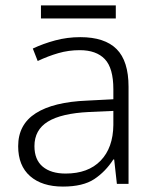

<svg xmlns="http://www.w3.org/2000/svg" viewBox="-20 -678 576 708"><path d="M276 -541Q366 -541 410 -497Q454 -453 454 -358V0H411L401 -90H398Q369 -45 327.5 -17.5Q286 10 212 10Q135 10 91 -28.5Q47 -67 47 -139Q47 -219 112 -260.5Q177 -302 301 -307L398 -312V-349Q398 -427 366.5 -460Q335 -493 274 -493Q233 -493 195 -482Q157 -471 119 -453L101 -499Q139 -517 183.5 -529Q228 -541 276 -541ZM308 -265Q206 -260 156.5 -229.5Q107 -199 107 -139Q107 -89 137.5 -63.5Q168 -38 222 -38Q305 -38 351 -85.5Q397 -133 398 -217V-269ZM407 -658V-610H131V-658Z"/></svg>

Font: Noto Sans Canadian Aboriginal Light
Style: Regular
Weight: 300
Designer: Monotype Design Team, Typotheque's Kevin King
Foundry: Monotype Imaging Inc.
Version: Version 2.004; ttfautohint (v1.8.4.7-5d5b)